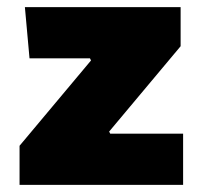

<svg xmlns="http://www.w3.org/2000/svg" viewBox="-20 -520 570 540"><path d="M233 -356H63L50 -500H488V-390L287 -150L290 -144H495V0H35V-110L236 -350Z"/></svg>

Font: Changa Black
Style: Regular
Weight: 900
Designer: Eduardo Rodriguez Tunni
Foundry: Eduardo Rodriguez Tunni
Version: Version 2.001; ttfautohint (v1.5.10-5e6f)